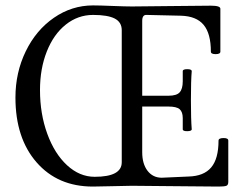

<svg xmlns="http://www.w3.org/2000/svg" viewBox="-20 -687 900 710"><path d="M323.2 2.9Q193.4 2.9 115.2 -86.7Q37.1 -176.3 37.1 -326.2Q37.1 -418.9 75.2 -497.3Q113.3 -575.7 179.4 -621.3Q245.6 -667 324.2 -667Q348.1 -667 396 -665Q443.8 -663.1 467.8 -663.1Q516.6 -663.1 613.8 -664.6Q710.9 -666 759.8 -666Q794.9 -666 794.9 -654.8V-496.1Q794.9 -486.8 777.3 -486.8Q759.8 -486.8 759.8 -496.1Q759.8 -563 732.9 -595.2Q706.1 -627.4 648.9 -628.9L522.9 -631.8Q505.9 -633.3 505.9 -609.9V-333H603Q633.3 -333 644.5 -345.7Q655.8 -358.4 655.8 -386.2V-423.8Q655.8 -431.2 672.4 -431.2Q689 -431.2 689 -423.8Q686 -388.7 686 -316.9Q686 -246.1 689 -209Q689 -202.1 672.4 -201.9Q655.8 -201.7 655.8 -209V-250Q655.8 -272.9 644.5 -283Q633.3 -293 603 -293H505.9V-124Q505.9 -81.1 525.6 -55.4Q545.4 -29.8 578.1 -29.8L676.8 -34.2Q733.9 -35.6 761 -67.9Q788.1 -100.1 788.1 -167Q788.1 -176.3 806.2 -176.5Q824.2 -176.8 824.2 -167V-14.2Q824.2 -2.4 816.7 0.2Q809.1 2.9 788.1 2.9Q734.9 2.9 628.2 1.5Q521.5 0 467.8 0Q443.4 0 395.3 1.5Q347.2 2.9 323.2 2.9ZM330.1 -33.2Q430.2 -33.2 430.2 -86.9V-575.2Q430.2 -605 404.3 -618.4Q378.4 -631.8 324.2 -631.8Q268.1 -631.8 223.1 -595.9Q178.2 -560.1 153.1 -496.6Q127.9 -433.1 127.9 -354Q127.9 -266.1 154.8 -192.4Q181.6 -118.7 228 -75.9Q274.4 -33.2 330.1 -33.2Z"/></svg>

Font: Junicode SmCond
Style: Regular
Weight: 400
Width: 4
Designer: Peter S. Baker
Version: Version 2.206